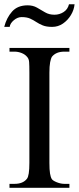

<svg xmlns="http://www.w3.org/2000/svg" viewBox="-20 -889 373 909"><path d="M308.6 0H24.9V-18.6H48.8Q88.9 -18.6 107.4 -42.5Q119.1 -56.6 119.1 -117.7V-545.4Q119.1 -579.6 117.9 -595.2Q116.7 -610.8 108.4 -619.6Q99.1 -631.3 82.5 -637.9Q65.9 -644.5 48.8 -644.5H24.9V-662.1H308.6V-644.5H284.7Q245.6 -644.5 226.1 -620.6Q220.7 -612.3 217.3 -593.8Q213.9 -575.2 213.9 -545.4V-117.7Q213.9 -85.4 216.8 -67.9Q219.7 -50.3 225.1 -41.5Q230 -33.7 248.8 -26.1Q267.6 -18.6 284.7 -18.6H308.6ZM306.6 -868.7H333Q330.6 -842.3 315.7 -817.6Q300.8 -793 277.8 -777.3Q254.9 -761.7 227.1 -761.7Q199.7 -761.7 182.4 -768.8Q165 -775.9 151.6 -784.9Q138.2 -793.9 122.6 -801Q106.9 -808.1 82.5 -808.1Q63 -808.1 45.4 -793.2Q27.8 -778.3 25.9 -761.7H0Q11.2 -805.2 37.4 -834.5Q63.5 -863.8 110.8 -863.8Q136.2 -863.8 155.3 -852.8Q174.3 -841.8 193.4 -830.6Q212.4 -819.3 237.8 -819.3Q261.7 -819.3 281.2 -832Q300.8 -844.7 306.6 -868.7Z"/></svg>

Font: BabelStone Roman
Style: Regular
Weight: 400
Designer: Walt Agee, Victor Gaultney, Peter Martin, Debbi Hosken, Becca Hirsbrunner (SIL); Andrew West (BabelStone)
Foundry: BabelStone
Version: Version 16.000